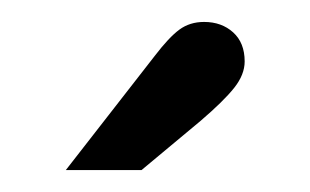

<svg xmlns="http://www.w3.org/2000/svg" viewBox="-20 -726 283 175"><path d="M40 -571 121 -675Q134 -692 143.5 -699Q153 -706 166 -706Q182 -706 192.5 -696.5Q203 -687 203 -670Q203 -658 193.5 -646Q184 -634 163 -616L109 -571Z"/></svg>

Font: Atkinson Hyperlegible Next
Style: Regular
Weight: 400
Designer: Elliott Scott, Megan Eiswerth, Linus Boman, Theodore Petrosky, Letters from Sweden
Foundry: Applied Design Works, Letters from Sweden
Version: Version 2.001